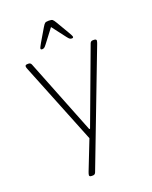

<svg xmlns="http://www.w3.org/2000/svg" viewBox="-168 -809 879 1107"><g transform="rotate(-20 272.0 -255.0)"><path d="M199 208Q184 208 184 199Q184 196 185.5 190.5Q187 185 189 180L260 -1L61 -497Q59 -500 57.5 -506Q56 -512 56 -515Q56 -525 71 -525H77Q89 -525 94 -513L277 -51H282L454 -513Q459 -525 471 -525H478Q493 -525 493 -515Q493 -512 491 -506Q489 -500 488 -497L223 196Q218 208 206 208ZM180 -576Q171 -576 171 -583Q171 -586 176.5 -596.5Q182 -607 186 -614L232 -692Q242 -709 248 -713.5Q254 -718 271 -718Q288 -718 294 -713.5Q300 -709 310 -692L356 -614Q362 -604 366.5 -595Q371 -586 371 -583Q371 -576 362 -576Q355 -576 349.5 -579.5Q344 -583 335 -595L271 -679L207 -595Q198 -583 192.5 -579.5Q187 -576 180 -576Z"/></g></svg>

Font: Asap Semi Expanded Thin
Style: Regular
Weight: 100
Width: 6
Designer: Pablo Cosgaya
Foundry: Omnibus-Type
Version: Version 3.001; ttfautohint (v1.8.4.7-5d5b)